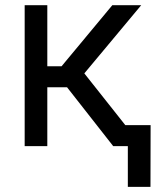

<svg xmlns="http://www.w3.org/2000/svg" viewBox="-20 -561 598 737"><path d="M74.7 0V-541H161.6V-306.6H216.3L411.1 -541H522L303.7 -279.3L524.9 0H414.6L237.3 -226.1H161.6V0ZM470.7 156.2V0H434.1V-80.6H558.1L557.6 156.2Z"/></svg>

Font: Inter 17pt
Style: Regular
Weight: 400
Version: Version 4.001;git-66647c0bb